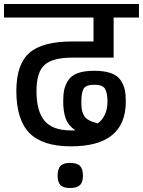

<svg xmlns="http://www.w3.org/2000/svg" viewBox="-30 -750 717 963"><path d="M601 -241Q601 -276 596 -299.5Q591 -323 575.5 -347Q560 -371 527 -383Q494 -395 443 -395Q392 -395 359.5 -383Q327 -371 312 -347Q297 -323 292 -299.5Q287 -276 287 -241Q287 -191 299.5 -156Q312 -121 348 -96H325Q234 -96 193.5 -144Q153 -192 153 -294Q153 -388 193.5 -424.5Q234 -461 334 -461H540V-662H667V-730H-10V-662H439V-542H333Q182 -542 117 -484.5Q52 -427 52 -294Q52 -150 117.5 -83Q183 -16 326 -16Q601 -16 601 -241ZM378 -241Q378 -285 389.5 -305Q401 -325 443 -325Q484 -325 496.5 -305Q509 -285 509 -241Q509 -167 460 -131Q432 -138 414.5 -148Q397 -158 389.5 -173.5Q382 -189 380 -203Q378 -217 378 -241ZM321 193Q356 193 371 178.5Q386 164 386 131Q386 97 371 82Q356 67 321 67Q288 67 273.5 82Q259 97 259 131Q259 164 273.5 178.5Q288 193 321 193Z"/></svg>

Font: Glegoo
Style: Bold
Weight: 700
Version: Version 2.0.1; ttfautohint (v0.9) -r 48 -G 60